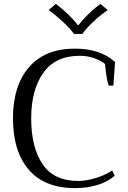

<svg xmlns="http://www.w3.org/2000/svg" viewBox="-20 -961 659 991"><path d="M231 -909 268 -941Q298 -919 330 -888.5Q362 -858 381 -832H386Q405 -858 436.5 -888.5Q468 -919 498 -941L536 -909Q504 -888 465 -852Q426 -816 405 -786H362Q341 -815 302 -851Q263 -887 231 -909ZM47 -350Q47 -519 130 -614.5Q213 -710 367 -710Q498 -710 574 -641L565 -519H541Q529 -554 522 -631Q498 -650 464 -661.5Q430 -673 391 -673Q266 -673 203.5 -585Q141 -497 141 -350Q141 -201 199.5 -114Q258 -27 384 -27Q422 -27 470.5 -41Q519 -55 559 -81L572 -54Q537 -23 483.5 -6.5Q430 10 368 10Q210 10 128.5 -85Q47 -180 47 -350Z"/></svg>

Font: Trirong
Style: Regular
Weight: 400
Version: Version 1.000